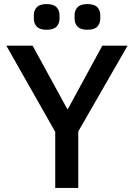

<svg xmlns="http://www.w3.org/2000/svg" viewBox="-20 -922 657 942"><path d="M251 0V-275L11 -698H140L310 -387H313L482 -698H606L364 -277V0ZM209 -776Q175 -776 160.5 -791.5Q146 -807 146 -830V-848Q146 -871 160.5 -886.5Q175 -902 209 -902Q243 -902 257.5 -886.5Q272 -871 272 -848V-830Q272 -807 257.5 -791.5Q243 -776 209 -776ZM409 -776Q375 -776 360.5 -791.5Q346 -807 346 -830V-848Q346 -871 360.5 -886.5Q375 -902 409 -902Q443 -902 457.5 -886.5Q472 -871 472 -848V-830Q472 -807 457.5 -791.5Q443 -776 409 -776Z"/></svg>

Font: IBM Plex Sans Arabic Medium
Style: Regular
Weight: 500
Designer: Mike Abbink, Paul van der Laan, Pieter van Rosmalen, Wael Morcos, Khajak Apelian
Foundry: Bold Monday
Version: Version 1.1